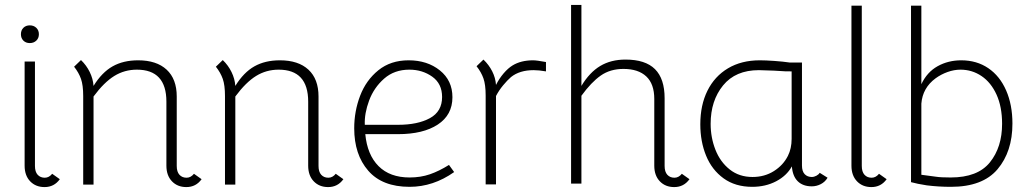

<svg xmlns="http://www.w3.org/2000/svg" viewBox="-20 -750 4182 780"><path d="M162 -28Q179 -28 192 -44L223 -22Q200 10 161 10Q125 10 102.5 -13.5Q80 -37 80 -77V-500H122V-76Q122 -52 133 -40Q144 -28 162 -28ZM65 -611Q65 -627 75 -637Q85 -647 101 -647Q117 -647 127.5 -637Q138 -627 138 -611Q138 -595 127.5 -585Q117 -575 101 -575Q85 -575 75 -585Q65 -595 65 -611Z M799 -22Q776 10 737 10Q701 10 678.5 -13.5Q656 -37 656 -77V-337Q656 -467 536 -467Q486 -467 444.5 -441.5Q403 -416 360 -358V0H318V-360Q318 -404 309 -429.5Q300 -455 281 -479L309 -506Q331 -485 344.5 -457.5Q358 -430 360 -401Q394 -456 437.5 -480.5Q481 -505 541 -505Q616 -505 657 -467Q698 -429 698 -358V-76Q698 -52 709 -40Q720 -28 738 -28Q755 -28 768 -44Z M1375 -22Q1352 10 1313 10Q1277 10 1254.5 -13.5Q1232 -37 1232 -77V-337Q1232 -467 1112 -467Q1062 -467 1020.5 -441.5Q979 -416 936 -358V0H894V-360Q894 -404 885 -429.5Q876 -455 857 -479L885 -506Q907 -485 920.5 -457.5Q934 -430 936 -401Q970 -456 1013.5 -480.5Q1057 -505 1117 -505Q1192 -505 1233 -467Q1274 -429 1274 -358V-76Q1274 -52 1285 -40Q1296 -28 1314 -28Q1331 -28 1344 -44Z M1419 -229Q1419 -298 1443 -361Q1467 -424 1517 -464.5Q1567 -505 1640 -505Q1716 -505 1767 -464Q1818 -423 1818 -355Q1818 -283 1758.5 -244Q1699 -205 1597 -205H1464Q1472 -121 1518 -75Q1564 -29 1644 -29Q1689 -29 1726.5 -42Q1764 -55 1804 -80L1825 -51Q1740 9 1644 9Q1533 9 1476 -56.5Q1419 -122 1419 -229ZM1776 -356Q1776 -410 1736 -438.5Q1696 -467 1643 -467Q1582 -467 1540.5 -430.5Q1499 -394 1479.5 -341.5Q1460 -289 1462 -243H1597Q1677 -243 1726.5 -270Q1776 -297 1776 -356Z M2198 -498V-460Q2169 -465 2148 -465Q2091 -465 2056 -437Q2041 -424 2024 -403.5Q2007 -383 1995 -360V-1H1953V-362Q1953 -406 1944 -431.5Q1935 -457 1916 -481L1944 -508Q1966 -487 1979.5 -460.5Q1993 -434 1995 -405Q2008 -431 2026 -452Q2044 -473 2062 -484Q2096 -505 2146 -505Q2160 -505 2198 -498Z M2720 -28Q2737 -28 2750 -44L2781 -22Q2758 10 2719 10Q2683 10 2660.5 -13.5Q2638 -37 2638 -77V-348Q2638 -409 2605.5 -439.5Q2573 -470 2513 -470Q2459 -470 2420.5 -443Q2382 -416 2342 -361V-4H2300V-730H2342V-401Q2375 -456 2418.5 -482Q2462 -508 2521 -508Q2602 -508 2641 -469Q2680 -430 2680 -351V-76Q2680 -52 2691 -40Q2702 -28 2720 -28Z M3342 -28Q3332 -11 3314.5 -2Q3297 7 3278 7Q3242 7 3221 -13.5Q3200 -34 3197 -74Q3176 -36 3133 -13.5Q3090 9 3036 9Q2967 9 2919.5 -25.5Q2872 -60 2848.5 -117.5Q2825 -175 2825 -245Q2825 -323 2854 -381.5Q2883 -440 2937.5 -472.5Q2992 -505 3067 -505Q3090 -505 3125.5 -502.5Q3161 -500 3188 -496H3238V-78Q3238 -54 3249 -42.5Q3260 -31 3278 -31Q3287 -31 3296.5 -36Q3306 -41 3310 -48ZM3196 -460Q3180 -459 3124 -463L3063 -465Q2968 -465 2917.5 -403Q2867 -341 2867 -247Q2867 -191 2886.5 -141.5Q2906 -92 2944.5 -61.5Q2983 -31 3037 -31Q3086 -31 3124 -55Q3162 -79 3181 -117Q3196 -147 3196 -186Z M3521 -28Q3538 -28 3551 -44L3582 -22Q3559 10 3520 10Q3484 10 3461.5 -13.5Q3439 -37 3439 -77V-727H3481V-76Q3481 -52 3492 -40Q3503 -28 3521 -28Z M3745 3Q3706 -3 3681 -10V-727H3723V-408Q3746 -457 3789 -481Q3832 -505 3885 -505Q3948 -505 3995 -473Q4042 -441 4067.5 -382.5Q4093 -324 4093 -248Q4093 -134 4032.5 -62.5Q3972 9 3843 9Q3793 9 3745 3ZM4051 -247Q4051 -316 4028.5 -365.5Q4006 -415 3967.5 -441Q3929 -467 3882 -467Q3856 -467 3829.5 -457.5Q3803 -448 3781 -432Q3728 -393 3723 -329V-40L3783 -32Q3802 -29 3842 -29Q3952 -29 4001.5 -90.5Q4051 -152 4051 -247Z"/></svg>

Font: Bellota Light
Style: Regular
Weight: 300
Designer: Kemie Guaida
Foundry: Kemie Guaida
Version: Version 4.001